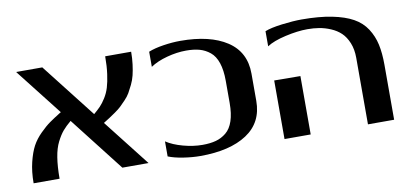

<svg xmlns="http://www.w3.org/2000/svg" viewBox="-57 -716 1927 903"><g transform="rotate(-10 906.5 -265.0)"><path d="M226.1 -307.1 51.8 -529.8H176.8L378.9 -271Q397.9 -287.1 410.9 -300.5Q423.8 -314 437.5 -335.7Q451.2 -357.4 459 -382.8Q466.8 -408.2 471.9 -445.6Q477.1 -482.9 477.1 -529.8H601.1Q601.1 -498 597.4 -469.7Q593.8 -441.4 588.4 -419.2Q583 -397 572.8 -376Q562.5 -355 554 -340.1Q545.4 -325.2 530 -309.1Q514.6 -293 504.6 -283.4Q494.6 -273.9 475.8 -260.7Q457 -247.6 447 -241.2Q437 -234.9 417 -222.2L590.8 0H465.8L264.2 -258.8Q239.7 -238.3 224.6 -220.5Q209.5 -202.6 194.6 -173.3Q179.7 -144 172.9 -101.3Q166 -58.6 166 0H42Q42 -55.2 53 -100.1Q64 -145 79.6 -174.1Q95.2 -203.1 121.6 -229.2Q147.9 -255.4 169.2 -270.3Q190.4 -285.2 221.7 -304.7Q224.6 -306.2 226.1 -307.1Z M1140.6 -330.1V-200.2Q1140.6 -96.7 1059.6 -43.5Q978.5 9.8 837.4 9.8Q799.3 9.8 756.3 3.2Q713.4 -3.4 684.6 -15.1V-86.9Q716.3 -65.9 764.2 -53Q812 -40 856.4 -40Q893.1 -40 920.2 -47.4Q947.3 -54.7 969.7 -73Q992.2 -91.3 1003.9 -126.2Q1015.6 -161.1 1015.6 -211.9V-317.9Q1015.6 -368.7 1003.9 -403.6Q992.2 -438.5 969.7 -456.8Q947.3 -475.1 920.2 -482.7Q893.1 -490.2 856.4 -490.2Q812 -490.2 764.2 -477.3Q716.3 -464.4 684.6 -442.9V-515.1Q713.4 -526.9 756.3 -533.4Q799.3 -540 837.4 -540Q978.5 -540 1059.6 -486.8Q1140.6 -433.6 1140.6 -330.1Z M1365.2 -278.8V0H1240.2V-279.8ZM1240.2 -515.1Q1268.1 -526.4 1322 -533.2Q1376 -540 1416.5 -540Q1500 -540 1560.8 -527.8Q1621.6 -515.6 1660.6 -493.9Q1699.7 -472.2 1722.7 -436.8Q1745.6 -401.4 1754.6 -359.9Q1763.7 -318.4 1763.7 -262.2V0H1638.7V-317.9Q1638.7 -358.4 1626 -389.4Q1613.3 -420.4 1593.5 -439.2Q1573.7 -458 1546.1 -469.7Q1518.6 -481.4 1491.9 -485.8Q1465.3 -490.2 1435.5 -490.2Q1388.7 -490.2 1329.8 -476.8Q1271 -463.4 1240.2 -442.9Z"/></g></svg>

Font: Pfennig
Style: Bold
Weight: 700
Version: Version 20120410 ; ttfautohint (v0.8)